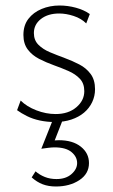

<svg xmlns="http://www.w3.org/2000/svg" viewBox="-20 -437 411 697"><path d="M179 6Q151 6 125 0.5Q99 -5 78 -15.5Q57 -26 42 -37L55 -72Q77 -50 112 -36.5Q147 -23 182 -23Q228 -23 257 -47.5Q286 -72 286 -106Q286 -134 270 -151Q254 -168 229 -179Q204 -190 176 -200Q148 -210 122.5 -223Q97 -236 81 -257Q65 -278 65 -310Q65 -345 83 -368.5Q101 -392 131 -404.5Q161 -417 196 -417Q226 -417 255.5 -409Q285 -401 306 -386L293 -352Q275 -370 247.5 -379Q220 -388 195 -388Q154 -388 128.5 -368Q103 -348 103 -317Q103 -291 119.5 -274.5Q136 -258 161 -247.5Q186 -237 214.5 -226.5Q243 -216 268 -203Q293 -190 309 -168.5Q325 -147 325 -113Q325 -88 314.5 -66Q304 -44 285 -28Q266 -12 239 -3Q212 6 179 6ZM171 0H207L173 87L147 78Q157 76 169.5 74Q182 72 194 72Q244 72 273.5 95.5Q303 119 303 155Q303 194 268 217Q233 240 183 240Q156 240 135 232Q114 224 95 207L109 185Q124 198 143 205.5Q162 213 185 213Q219 213 239.5 195Q260 177 260 155Q260 132 239.5 115Q219 98 178 98Q169 98 156 99.5Q143 101 130 103Z"/></svg>

Font: Ysabeau ExtraLight
Style: Regular
Weight: 250
Designer: Christian Thalmann (Catharsis Fonts)
Version: Version 2.002